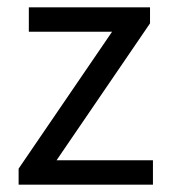

<svg xmlns="http://www.w3.org/2000/svg" viewBox="-20 -506 465 526"><path d="M31 0V-44L287 -419H59V-486H391V-442L135 -67H399V0Z"/></svg>

Font: Source Sans Pro
Style: Regular
Weight: 400
Designer: Paul D. Hunt
Foundry: Adobe Systems Incorporated
Version: Version 2.021;PS 2.000;hotconv 1.0.86;makeotf.lib2.5.63406